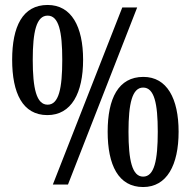

<svg xmlns="http://www.w3.org/2000/svg" viewBox="-20 -744 769 774"><path d="M171 -280C268 -280 315 -369 315 -503C315 -637 268 -724 172 -724C71 -724 29 -637 29 -503C29 -369 71 -280 171 -280ZM193 0H254L533 -714H473ZM172 -322C127 -322 112 -387 112 -503C112 -617 127 -681 172 -681C217 -681 231 -617 231 -503C231 -387 217 -322 172 -322ZM557 10C653 10 700 -79 700 -213C700 -347 653 -434 558 -434C457 -434 414 -347 414 -213C414 -79 457 10 557 10ZM557 -32C513 -32 498 -97 498 -213C498 -327 513 -391 557 -391C602 -391 616 -327 616 -213C616 -97 602 -32 557 -32Z"/></svg>

Font: Noto Serif Hebrew ExtraCondensed SemiBold
Style: Regular
Weight: 600
Width: 2
Designer: Monotype Design Team
Foundry: Monotype Imaging Inc.
Version: Version 2.004